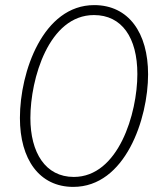

<svg xmlns="http://www.w3.org/2000/svg" viewBox="-20 -726 626 752"><path d="M267 6C471 6 560 -261 560 -435C560 -597 484 -706 349 -706C149 -706 58 -445 58 -264C58 -102 134 6 267 6ZM269 -33C158 -33 99 -128 99 -264C99 -417 171 -667 348 -667C457 -667 518 -579 518 -436C518 -282 444 -33 269 -33Z"/></svg>

Font: Fixel Text 20240404 ExtraLight
Style: Italic
Weight: 200
Width: 4
Italic angle: -10°
Designer: AlfaBravo + MacPaw
Foundry: Kyrylo Tkachov, Marchela Mozhyna, Serhii Makarenko, Maria Weinstein, Zakhar Kryvoshyya
Version: Version 1.211;Glyphs 3.2 (3225)